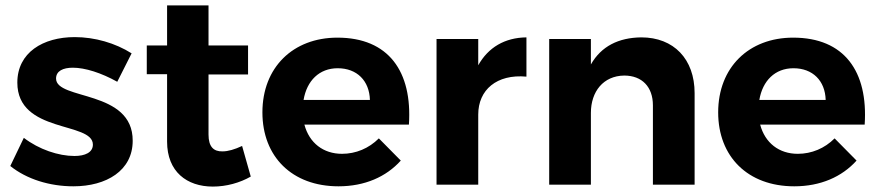

<svg xmlns="http://www.w3.org/2000/svg" viewBox="-20 -682 3241 709"><path d="M413 -380 466 -485C406 -523 330 -545 256 -545C139 -545 44 -488 44 -377C44 -188 323 -234 323 -148C323 -119 294 -106 255 -106C196 -106 124 -130 68 -173L18 -69C79 -20 164 6 251 6C373 6 470 -52 470 -162C471 -352 187 -311 187 -392C187 -420 213 -432 249 -432C294 -432 354 -413 413 -380Z M874 -143C846 -130 822 -123 802 -123C769 -122 750 -140 750 -185V-407H896V-514H750V-662H597V-514H522V-408H597V-159C597 -48 670 7 766 7C816 7 866 -7 906 -30Z M1226 -543C1062 -543 949 -433 949 -267C949 -104 1058 6 1230 6C1327 6 1406 -29 1460 -89L1379 -171C1342 -134 1294 -114 1243 -114C1174 -114 1122 -154 1104 -222H1490C1503 -418 1415 -543 1226 -543ZM1101 -313C1113 -384 1159 -430 1227 -430C1298 -430 1344 -384 1346 -313Z M1746 -441V-538H1592V0H1746V-259C1746 -350 1814 -409 1924 -399V-544C1844 -543 1783 -507 1746 -441Z M2348 -544C2264 -543 2200 -511 2162 -444V-538H2008V0H2162V-265C2162 -344 2208 -402 2285 -403C2351 -403 2391 -361 2391 -293V0H2545V-338C2545 -464 2468 -544 2348 -544Z M2909 -543C2745 -543 2632 -433 2632 -267C2632 -104 2741 6 2913 6C3010 6 3089 -29 3143 -89L3062 -171C3025 -134 2977 -114 2926 -114C2857 -114 2805 -154 2787 -222H3173C3186 -418 3098 -543 2909 -543ZM2784 -313C2796 -384 2842 -430 2910 -430C2981 -430 3027 -384 3029 -313Z"/></svg>

Font: Juman SemiBold
Style: Regular
Weight: 600
Designer: Bandar Raffah (Arabic) Julieta Ulanovsky (Latin)
Foundry: Caramella
Version: Version 5.022;PS 005.022;hotconv 1.0.88;makeotf.lib2.5.64775